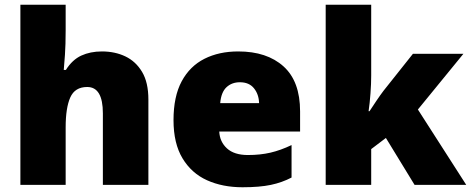

<svg xmlns="http://www.w3.org/2000/svg" viewBox="-20 -780 1987 810"><path d="M257 -652Q257 -591 254 -549Q251 -507 249 -485H258Q285 -528 323 -545.5Q361 -563 410 -563Q465 -563 509 -542Q553 -521 579.5 -476.5Q606 -432 606 -360V0H414V-302Q414 -413 348 -413Q296 -413 276.5 -369Q257 -325 257 -243V0H66V-760H257Z M985 -563Q1106 -563 1176 -500Q1246 -437 1246 -310V-225H905Q907 -182 937.5 -154Q968 -126 1026 -126Q1078 -126 1121 -136Q1164 -146 1210 -168V-31Q1170 -10 1122.5 0Q1075 10 1003 10Q919 10 853.5 -19.5Q788 -49 750 -112Q712 -175 712 -273Q712 -373 746.5 -437Q781 -501 842.5 -532Q904 -563 985 -563ZM992 -433Q958 -433 935.5 -412Q913 -391 909 -345H1073Q1072 -382 1051.5 -407.5Q1031 -433 992 -433Z M1546 -461Q1546 -427 1543 -386Q1540 -345 1535 -311H1539Q1550 -328 1567.5 -354Q1585 -380 1598 -397L1722 -553H1935L1743 -318L1947 0H1729L1608 -198L1546 -151V0H1354V-760H1546Z"/></svg>

Font: Noto Sans Telugu Black
Style: Regular
Weight: 900
Designer: Jelle Bosma - Monotype Design Team
Foundry: Monotype Imaging Inc.
Version: Version 2.005; ttfautohint (v1.8.4.7-5d5b)